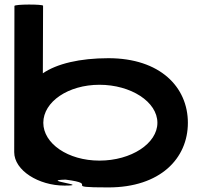

<svg xmlns="http://www.w3.org/2000/svg" viewBox="-20 -810 865 838"><path d="M42 -146C42 -66 149 0 261 0C382 0 148 -23 266 -26C424 -6 238 8 453 8C679 8 800 -118 800 -274C800 -430 679 -556 453 -556C329 -556 228 -532 167 -490L168 -785C168 -792 43 -792 43 -784ZM169 -274C169 -366 278 -440 414 -440C551 -440 667 -366 667 -274C667 -184 553 -109 414 -109C276 -109 169 -184 169 -274Z"/></svg>

Font: Ampere
Style: SuExt
Weight: 400
Version: Version 1